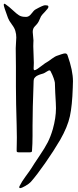

<svg xmlns="http://www.w3.org/2000/svg" viewBox="-55 -806 413 1016"><path d="M-25.4 -783.2Q-6.8 -770.5 12.7 -752Q32.2 -733.4 45.4 -725.1Q58.6 -716.8 78.1 -716.8H85.9Q99.6 -717.8 111.8 -734.4Q124 -751 132.8 -755.9Q172.9 -778.3 183.6 -778.3Q190.4 -778.3 194.3 -777.3Q201.2 -776.4 201.2 -769.5Q201.2 -762.7 183.6 -744.6Q166 -726.6 162.1 -719.7Q158.2 -712.9 154.3 -702.6Q150.4 -692.4 145 -684.6Q139.6 -676.8 128.9 -666Q118.2 -655.3 118.2 -636.7Q118.2 -629.9 120.1 -614.7Q122.1 -599.6 122.1 -591.8Q122.1 -589.8 121.6 -581.1Q121.1 -572.3 121.1 -561.5Q121.1 -544.9 122.6 -516.6Q124 -488.3 124 -473.6Q124 -465.8 123.5 -458.5Q123 -451.2 123 -447.3Q123 -443.4 123 -442.4Q123 -434.6 127.9 -434.6Q132.8 -434.6 144.5 -442.4Q156.2 -450.2 170.4 -461.4Q184.6 -472.7 192.4 -476.6Q201.2 -481.4 219.2 -495.1Q237.3 -508.8 252 -512.7Q254.9 -513.7 269 -518.6Q283.2 -523.4 289.1 -523.4Q299.8 -523.4 302.7 -512.7Q331.1 -432.6 331.1 -376Q331.1 -371.1 330.6 -359.9Q330.1 -348.6 330.1 -341.8Q327.1 -247.1 314.9 -190.9Q302.7 -134.8 263.7 -66.4Q229.5 -7.8 184.1 57.1Q138.7 122.1 108.4 156.2Q99.6 166 79.6 177.7Q59.6 189.5 50.8 189.5Q46.9 189.5 46.9 184.6Q46.9 181.6 47.9 179.7Q60.5 154.3 82 125.5Q103.5 96.7 111.3 84Q123 64.5 152.8 20.5Q182.6 -23.4 197.8 -53.2Q212.9 -83 224.6 -123Q241.2 -182.6 241.2 -233.4Q241.2 -252.9 237.3 -315.4Q236.3 -325.2 236.3 -342.8Q236.3 -360.4 235.4 -368.2Q234.4 -376 229 -392.1Q223.6 -408.2 212.9 -428.7Q210.9 -433.6 206.1 -433.6Q202.1 -433.6 190.9 -426.3Q179.7 -418.9 173.8 -417Q172.9 -417 167 -415Q161.1 -413.1 159.2 -412.6Q157.2 -412.1 152.3 -410.2Q147.5 -408.2 145.5 -407.2Q143.6 -406.2 139.6 -404.3Q135.7 -402.3 134.3 -400.4Q132.8 -398.4 129.9 -396Q127 -393.6 126 -391.1Q125 -388.7 124 -385.3Q123 -381.8 123 -377.9Q117.2 -224.6 117.2 -140.6V-87.9Q117.2 -44.9 114.3 -6.8Q114.3 0 102.5 0H80.1H72.3H66.4H43.9Q33.2 0 33.2 -6.8Q33.2 -8.8 33.2 -18.1Q33.2 -27.3 33.7 -43.5Q34.2 -59.6 34.2 -78.1Q34.2 -116.2 30.3 -254.9Q29.3 -288.1 29.3 -347.7V-453.1Q29.3 -511.7 28.3 -545.9V-551.8Q28.3 -563.5 29.8 -581.5Q31.2 -599.6 31.2 -607.4Q31.2 -626 26.4 -641.6Q22.5 -657.2 7.3 -677.2Q-7.8 -697.3 -12.7 -710.9Q-35.2 -771.5 -35.2 -780.3Q-35.2 -786.1 -31.2 -786.1Q-29.3 -786.1 -25.4 -783.2Z"/></svg>

Font: Isabella
Style: Medium
Weight: 500
Designer: John Stracke
Version: Version 001.202